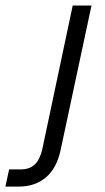

<svg xmlns="http://www.w3.org/2000/svg" viewBox="-127 -527 383 699"><path d="M-93.8 89.8H-52.7Q-18.6 89.8 0 71.3Q18.6 53.7 27.3 14.6L137.7 -506.8H206.1L93.8 18.6Q80.1 84 41 118.2Q1 152.3 -58.6 152.3H-107.4Z"/></svg>

Font: Dinish
Style: Italic
Weight: 400
Italic angle: -12°
Designer: Bert Driehuis
Foundry: Playbeing
Version: Version 3.002; git-62d0f29-release